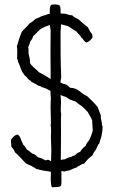

<svg xmlns="http://www.w3.org/2000/svg" viewBox="-20 -764 539 853"><path d="M58 -166C49 -166 46 -160 40 -157C37 -151 30 -149 29 -141C28 -131 31 -124 30 -113C37 -105 43 -98 46 -88C64 -73 79 -54 95 -38C112 -31 128 -23 142 -13C161 -8 183 -4 206 -1V11C205 30 205 49 209 65C214 71 217 67 226 67C235 66 245 68 251 61C255 49 252 23 253 5L251 -2C254 -2 256 -3 257 -4C260 -4 260 -2 264 -2C273 -3 281 -7 289 -7C299 -12 310 -17 322 -21C324 -26 333 -26 336 -30C343 -32 345 -38 353 -36C364 -50 375 -63 390 -73C394 -82 399 -91 406 -99C411 -108 413 -120 421 -126C423 -138 429 -149 431 -161C434 -173 436 -189 436 -202C431 -206 434 -219 431 -225C429 -233 427 -240 428 -251L414 -288C400 -306 383 -322 367 -337C339 -348 328 -374 292 -374C287 -379 281 -384 275 -388C266 -390 257 -393 249 -397V-402C249 -409 251 -413 252 -420C249 -482 249 -552 249 -621C249 -630 251 -642 251 -651V-656C261 -654 272 -650 282 -648C295 -640 307 -631 321 -623C326 -613 337 -609 340 -598C350 -593 352 -580 364 -575C371 -577 376 -581 381 -585C384 -591 392 -592 391 -602C391 -613 385 -617 381 -623C378 -630 374 -636 370 -643C356 -654 342 -666 329 -678C319 -683 308 -688 301 -696C288 -696 280 -701 269 -703C262 -703 256 -704 249 -704V-714C249 -723 249 -731 247 -736C243 -744 236 -743 228 -744C217 -744 210 -746 205 -739C200 -731 201 -715 201 -702H194C186 -697 175 -696 165 -692C156 -688 148 -683 138 -680C129 -673 123 -665 112 -661C102 -647 88 -636 77 -623C68 -603 62 -581 55 -559C58 -543 56 -522 56 -504C58 -499 60 -495 60 -490C70 -472 73 -448 86 -435C89 -426 100 -424 103 -415C107 -413 108 -407 114 -407C117 -403 120 -399 125 -398C129 -395 134 -393 138 -391C143 -389 146 -386 151 -383C153 -382 155 -383 158 -382C161 -381 163 -378 165 -377C170 -375 175 -375 181 -372C185 -371 189 -368 193 -366C197 -364 200 -362 204 -361C204 -349 205 -338 206 -328C204 -297 205 -267 206 -235C206 -221 207 -217 205 -205C207 -200 207 -191 207 -181C205 -151 208 -123 208 -96C208 -80 207 -64 207 -49C200 -48 200 -54 194 -54C188 -55 187 -51 180 -52C171 -58 161 -63 149 -65C141 -72 135 -80 123 -82C115 -89 107 -95 98 -101C94 -110 88 -117 82 -123C80 -133 74 -137 73 -145C70 -154 66 -163 58 -166ZM251 -195C251 -216 250 -236 252 -256C248 -272 251 -291 251 -309C251 -320 250 -330 249 -340V-342C257 -338 266 -335 275 -333C285 -322 301 -318 316 -313C325 -305 334 -298 344 -292C354 -283 362 -275 370 -266C376 -253 386 -242 390 -227C389 -211 392 -199 392 -183C388 -171 385 -158 379 -148C375 -136 364 -130 361 -117C355 -112 348 -106 344 -101C340 -97 339 -92 335 -89C324 -86 318 -79 311 -73C304 -73 301 -69 297 -67C284 -65 276 -60 267 -56C260 -56 255 -55 250 -53C251 -102 251 -152 251 -195ZM205 -630C204 -568 204 -507 205 -446V-413C188 -423 172 -434 153 -443C140 -458 123 -467 113 -484C114 -501 110 -512 107 -525C106 -535 108 -548 105 -555C110 -563 112 -572 115 -581C120 -586 125 -594 127 -603C141 -614 151 -630 167 -639C176 -644 189 -649 202 -653C202 -648 203 -641 205 -630Z"/></svg>

Font: FuturaRener
Style: Light
Weight: 300
Designer: BSozoo
Foundry: BSozoo
Version: Version 1.0